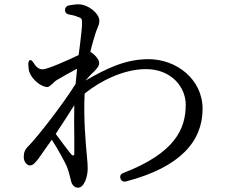

<svg xmlns="http://www.w3.org/2000/svg" viewBox="-20 -815 1040 889"><path d="M538 12C542 23 551 28 564 25C815 -41 918 -161 918 -311C918 -447 798 -541 668 -541C558 -541 470 -496 376 -442C388 -456 401 -471 416 -484C418 -486 421 -489 424 -493C431 -501 440 -511 439 -524C439 -542 415 -565 400 -574H399L398 -573C405 -605 413 -630 418 -647C423 -664 427 -676 432 -687C436 -696 440 -706 440 -719C440 -753 388 -795 344 -795C328 -795 313 -792 299 -790C287 -787 281 -780 281 -769C281 -758 287 -750 300 -748C316 -745 329 -742 337 -738C357 -732 360 -728 360 -712C360 -690 356 -652 350 -605L344 -560C298 -538 201 -494 177 -494C160 -494 147 -505 136 -523C129 -534 124 -538 119 -537C114 -535 111 -528 111 -517C112 -506 112 -496 115 -484C127 -447 171 -412 199 -412C207 -412 214 -420 225 -429C231 -435 235 -440 246 -446C268 -459 301 -478 337 -497C335 -475 332 -451 330 -426C264 -322 157 -186 114 -141C95 -123 90 -109 90 -88C90 -65 105 -49 119 -49C133 -49 142 -61 157 -79L202 -143L220 -168C249 -123 280 -66 289 -45C298 -22 302 -6 307 15C312 42 324 54 342 54C370 54 386 1 386 -32C386 -50 385 -67 383 -85C383 -89 382 -96 382 -96C377 -151 366 -268 372 -382C443 -439 551 -495 656 -495C773 -495 840 -412 840 -330C840 -217 789 -106 551 -14C538 -9 534 0 538 12ZM238 -195C266 -237 296 -284 324 -328C323 -277 323 -225 324 -182V-102C324 -94 316 -93 310 -100C295 -119 263 -160 238 -195Z"/></svg>

Font: 寒蝉锦书宋 Text
Style: Regular
Weight: 400
Designer: 寒蝉锦书宋{Warren} 思源宋体{Ryoko NISHIZUKA 西塚涼子 (kana & ideographs); Frank Grießhammer (Latin, Greek & Cyrillic); Wenlong ZHANG 
Foundry: Adobe & ChillType
Version: Version 2.000;Glyphs 3.1.1 (3135)